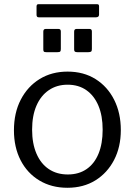

<svg xmlns="http://www.w3.org/2000/svg" viewBox="-20 -879 639 909"><path d="M299 10Q224 10 166.5 -24.5Q109 -59 77.5 -120.5Q46 -182 46 -262Q46 -345 78.5 -407.5Q111 -470 168 -505Q225 -540 300 -540Q376 -540 432.5 -504.5Q489 -469 520.5 -406.5Q552 -344 552 -263Q552 -183 520 -121.5Q488 -60 431.5 -25Q375 10 299 10ZM301 -53Q353 -53 390 -78.5Q427 -104 446.5 -151.5Q466 -199 466 -265Q466 -331 446 -378.5Q426 -426 389 -452Q352 -478 300 -478Q249 -478 211 -452Q173 -426 152.5 -378.5Q132 -331 132 -265Q132 -200 152.5 -152Q173 -104 211 -78.5Q249 -53 301 -53ZM268 -730V-647Q268 -638 265 -635Q262 -632 252 -632H199Q190 -632 187.5 -635Q185 -638 185 -645V-729Q185 -742 196 -742H257Q268 -742 268 -730ZM415 -730V-647Q415 -638 411.5 -635Q408 -632 398 -632H346Q337 -632 334 -635Q331 -638 331 -645V-729Q331 -742 342 -742H404Q415 -742 415 -730ZM449 -849V-810Q449 -797 434 -797H164Q158 -797 155.5 -800Q153 -803 153 -809V-848Q153 -859 161 -859H441Q449 -859 449 -849Z"/></svg>

Font: Libre Franklin
Style: Regular
Weight: 400
Designer: Pablo Impallari, Rodrigo Fuenzalida, Nhung Nguyen
Foundry: Impallari Type
Version: Version 3.000